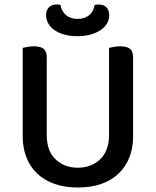

<svg xmlns="http://www.w3.org/2000/svg" viewBox="-20 -820 693 854"><path d="M572 -213Q572 -162 555.5 -120Q539 -78 507.5 -48Q476 -18 430.5 -2Q385 14 326 14Q268 14 222.5 -2Q177 -18 145.5 -48Q114 -78 97.5 -120Q81 -162 81 -213V-607Q88 -609 102 -611.5Q116 -614 131 -614Q160 -614 174 -603Q188 -592 188 -564V-219Q188 -148 227.5 -111Q267 -74 326 -74Q356 -74 381 -83.5Q406 -93 425 -111Q444 -129 454.5 -156Q465 -183 465 -219V-607Q472 -609 486 -611.5Q500 -614 515 -614Q544 -614 558 -603Q572 -592 572 -564ZM325 -736Q357 -736 376.5 -752.5Q396 -769 401 -798Q406 -799 410 -799.5Q414 -800 419 -800Q442 -800 454 -787Q466 -774 466 -752Q466 -734 457 -717.5Q448 -701 430 -688Q412 -675 385.5 -667Q359 -659 325 -659Q290 -659 263.5 -667Q237 -675 219.5 -688Q202 -701 193.5 -718Q185 -735 185 -752Q185 -774 197 -787Q209 -800 232 -800Q237 -800 241 -799.5Q245 -799 249 -798Q254 -769 274 -752.5Q294 -736 325 -736Z"/></svg>

Font: Baloo Bhaina 2 Medium
Style: Regular
Weight: 500
Designer: Yesha Goshar, Manish Minz, Shuchita Grover and Ek Type
Foundry: Ek Type
Version: Version 1.640;hotconv 1.0.111;makeotfexe 2.5.65597; ttfautoh